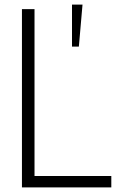

<svg xmlns="http://www.w3.org/2000/svg" viewBox="-20 -820 522 840"><path d="M467 0H76V-780H131V-50H467ZM325 -616H295V-800H341Z"/></svg>

Font: Tanohe Sans Light
Style: Regular
Weight: 300
Designer: Village Type and Design LLC & Cristiano Sobral
Foundry: Cooper Hewitt Smithsonian Design Museum
Version: Version 1.00;September 29, 2021;FontCreator 13.0.0.2655 64-b